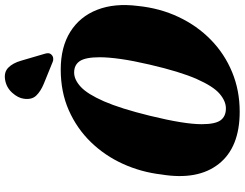

<svg xmlns="http://www.w3.org/2000/svg" viewBox="-126 -850 986 773"><g transform="rotate(-90 366.5 -463.0)"><path d="M473.5 -711Q564 -711 625.5 -672.5Q687 -634 714.2 -564Q741.5 -494 729.5 -400Q720.5 -311.5 685.2 -236.8Q650 -162 593.5 -106.8Q537 -51.5 463.2 -21Q389.5 9.5 304 9.5Q160 9.5 93.5 -74.8Q27 -159 51 -305.5Q60.5 -387 93.5 -460Q126.5 -533 181.2 -589.5Q236 -646 309.5 -678.5Q383 -711 473.5 -711ZM317 -46Q346.5 -46 376.2 -71.5Q406 -97 435.5 -163.8Q465 -230.5 493.5 -353.5Q509 -420 516 -469.5Q523 -519 523 -554Q523 -610.5 507.8 -633.8Q492.5 -657 461.5 -657Q432.5 -657 403.5 -630Q374.5 -603 345.5 -536.8Q316.5 -470.5 287.5 -352.5Q270 -281 261.8 -229.8Q253.5 -178.5 253.5 -143.5Q253.5 -89 269.2 -67.5Q285 -46 317 -46ZM509 -871 537 -775.5Q539.5 -768 539.2 -761Q539 -754 533 -748Q527 -742 518.5 -741.2Q510 -740.5 504 -743.5L415.5 -779.5Q385.5 -792 368.5 -809.8Q351.5 -827.5 356 -859.5Q359 -883 380.2 -906.5Q401.5 -930 432.5 -935Q463 -940 481.2 -922Q499.5 -904 509 -871Z"/></g></svg>

Font: Fraunces 144pt S050 Black
Style: Italic
Weight: 900
Italic angle: -16°
Version: Version 1.000; ttfautohint (v1.8.3)